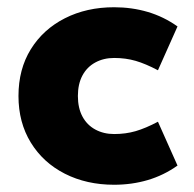

<svg xmlns="http://www.w3.org/2000/svg" viewBox="-20 -500 535 530"><path d="M295 10Q219 10 159 -20.5Q99 -51 65 -106.5Q31 -162 31 -235Q31 -309 65 -364Q99 -419 159 -449.5Q219 -480 295 -480Q344 -480 388 -467Q432 -454 470 -427L416 -306Q382 -324 354.5 -332Q327 -340 295 -340Q266 -340 243 -327.5Q220 -315 207.5 -291.5Q195 -268 195 -235Q195 -202 207.5 -178.5Q220 -155 243 -142.5Q266 -130 295 -130Q327 -130 354.5 -138Q382 -146 416 -164L470 -43Q432 -16 388 -3Q344 10 295 10Z"/></svg>

Font: Gantari ExtraBold
Style: Regular
Weight: 800
Version: Version 1.000